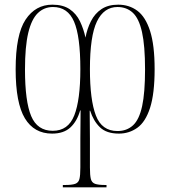

<svg xmlns="http://www.w3.org/2000/svg" viewBox="-20 -564 728 822"><path d="M249 238V228H258Q288 228 302 223Q316 218 320 202.5Q324 187 324 153V30Q324 -2 324.5 -30.5Q325 -59 325 -91H323Q310 -45 281.5 -18.5Q253 8 203 8Q126 8 86.5 -57.5Q47 -123 47 -267Q47 -416 89.5 -480Q132 -544 204 -544Q250 -544 278.5 -524.5Q307 -505 322.5 -472.5Q338 -440 346 -403Q353 -441 369.5 -473.5Q386 -506 414.5 -525Q443 -544 486 -544Q533 -544 568 -518Q603 -492 622.5 -431.5Q642 -371 642 -268Q642 -163 622.5 -102.5Q603 -42 568 -17Q533 8 489 8Q436 8 408 -19Q380 -46 366 -90H364Q364 -58 364.5 -30Q365 -2 365 29V153Q365 187 369 202.5Q373 218 387 223Q401 228 431 228H436V238ZM206 -4Q272 -4 298 -70Q324 -136 324 -268Q324 -409 297 -471.5Q270 -534 207 -534Q169 -534 142 -508Q115 -482 101 -423.5Q87 -365 87 -266Q87 -130 113.5 -67Q140 -4 206 -4ZM483 -3Q523 -3 549.5 -27.5Q576 -52 588.5 -109.5Q601 -167 601 -267Q601 -368 588 -426.5Q575 -485 548.5 -509.5Q522 -534 483 -534Q425 -534 395 -472Q365 -410 365 -268Q365 -136 390.5 -69.5Q416 -3 483 -3Z"/></svg>

Font: Noto Serif Display ExtraCondensed ExtraLight
Style: Regular
Weight: 200
Width: 2
Designer: Monotype Design Team
Foundry: Monotype Imaging Inc.
Version: Version 2.009